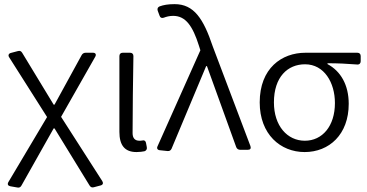

<svg xmlns="http://www.w3.org/2000/svg" viewBox="-20 -710 1741 910"><path d="M29.3 172.9 62.5 178.7C71.3 180.7 78.1 176.8 82 168.9L234.4 -101.6H238.3L404.3 168.9C409.2 176.8 415 179.7 423.8 177.7L457 168.9C467.8 166 470.7 158.2 464.8 148.4L269.5 -156.2L431.6 -441.4C437.5 -452.1 432.6 -460 420.9 -460H385.7C377.9 -460 371.1 -456.1 367.2 -449.2L238.3 -213.9H234.4L85 -460C80.1 -467.8 74.2 -470.7 64.5 -467.8L31.2 -459C20.5 -456.1 17.6 -447.3 23.4 -438.5L203.1 -155.3L19.5 153.3C13.7 164.1 18.6 170.9 29.3 172.9Z M545.9 -85C545.9 -22.5 570.3 10.7 627 10.7C642.6 10.7 654.3 8.8 665 6.8C673.8 3.9 677.7 -3.9 675.8 -12.7L671.9 -33.2C669.9 -43 663.1 -46.9 653.3 -43.9C648.4 -43 644.5 -43 640.6 -43C620.1 -43 608.4 -54.7 608.4 -79.1C608.4 -192.4 610.4 -321.3 612.3 -444.3C612.3 -454.1 606.4 -460 596.7 -460H561.5C551.8 -460 545.9 -454.1 545.9 -444.3Z M737.3 2 774.4 5.9C783.2 6.8 789.1 2.9 793 -4.9L957 -396.5H960.9L1099.6 -12.7C1102.5 -4.9 1109.4 0 1118.2 0H1154.3C1166 0 1170.9 -5.9 1167 -17.6L988.3 -490.2C944.3 -621.1 899.4 -690.4 807.6 -690.4C776.4 -690.4 754.9 -686.5 736.3 -679.7C727.5 -675.8 724.6 -668.9 727.5 -659.2L736.3 -635.7C739.3 -626 746.1 -623 755.9 -626C768.6 -630.9 783.2 -634.8 800.8 -634.8C860.4 -634.8 893.6 -585.9 922.9 -493.2L929.7 -471.7L726.6 -16.6C721.7 -6.8 726.6 1 737.3 2Z M1210.9 -224.6C1210.9 -73.2 1309.6 10.7 1423.8 10.7C1540 10.7 1632.8 -72.3 1632.8 -217.8C1632.8 -307.6 1594.7 -373 1532.2 -406.2V-410.2C1581.1 -410.2 1624 -408.2 1672.9 -404.3C1683.6 -403.3 1689.5 -410.2 1689.5 -419.9V-444.3C1689.5 -454.1 1683.6 -460 1673.8 -460H1427.7C1315.4 -460 1210.9 -386.7 1210.9 -224.6ZM1567.4 -221.7C1567.4 -112.3 1507.8 -43 1424.8 -43C1341.8 -43 1278.3 -113.3 1278.3 -224.6C1278.3 -345.7 1343.8 -405.3 1425.8 -405.3C1516.6 -405.3 1567.4 -318.4 1567.4 -221.7Z"/></svg>

Font: Ed Sans Neue Light
Style: Regular
Weight: 300
Designer: Stephen Hutchings
Version: Version 1.004;PS 001.004;hotconv 1.0.88;makeotf.lib2.5.64775